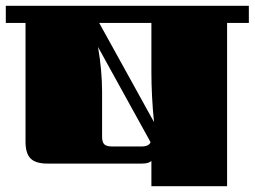

<svg xmlns="http://www.w3.org/2000/svg" viewBox="-40 -642 878 662"><path d="M482 -395V-563H302L491 -221Q482 -311 482 -395ZM346 -137H448Q474 -137 479 -152L298 -480Q312 -398 312 -325V-170Q312 -152 319.5 -144.5Q327 -137 346 -137ZM818 -622V-563H743V0H482V-87Q472 -78 450 -78H123Q83 -78 65.5 -95.5Q48 -113 48 -153V-563H-20V-622Z"/></svg>

Font: Sarpanch Black
Style: Regular
Weight: 900
Designer: Manushi Parikh (Devanagari and Latin), Jyotish Sonowal (Devanagari)
Foundry: Indian Type Foundry
Version: Version 2.004;PS 1.0;hotconv 1.0.78;makeotf.lib2.5.61930; tt